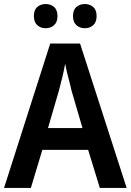

<svg xmlns="http://www.w3.org/2000/svg" viewBox="-20 -932 648 952"><path d="M475 0 417 -189H190L133 0H0L229 -716H377L608 0ZM334 -485Q331 -501 324.5 -525Q318 -549 312 -574Q306 -599 303 -616Q298 -586 289 -549Q280 -512 273 -486L218 -297H389ZM148 -852Q148 -883 165 -897.5Q182 -912 206 -912Q231 -912 248 -897.5Q265 -883 265 -852Q265 -822 248 -807Q231 -792 206 -792Q182 -792 165 -807Q148 -822 148 -852ZM342 -852Q342 -883 359 -897.5Q376 -912 401 -912Q425 -912 442 -897.5Q459 -883 459 -852Q459 -822 442 -807Q425 -792 401 -792Q376 -792 359 -807Q342 -822 342 -852Z"/></svg>

Font: Noto Sans Georgian SemiCondensed SemiBold
Style: Regular
Weight: 600
Width: 4
Designer: Monotype Design Team, Akaki Razmadze
Foundry: Google LLC
Version: Version 2.005; ttfautohint (v1.8.4.7-5d5b)